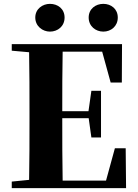

<svg xmlns="http://www.w3.org/2000/svg" viewBox="-20 -976 714 996"><path d="M239 -812C280 -812 315 -840 315 -885C315 -930 280 -956 239 -956C201 -956 163 -930 163 -885C163 -840 201 -812 239 -812ZM516 -812C556 -812 591 -840 591 -885C591 -930 556 -956 516 -956C476 -956 440 -930 440 -885C440 -840 476 -812 516 -812ZM554 -548H612L613 -747H41V-713L131 -705C133 -602 133 -499 133 -395V-351C133 -247 133 -144 131 -43L41 -34V0H634L632 -207H576L530 -39H305C303 -143 303 -249 303 -360V-363H440L454 -263H504V-505H454L439 -399H303C303 -505 303 -608 305 -708H510Z"/></svg>

Font: GenKiMin2 TW H
Style: Regular
Weight: 900
Version: Version 2.100;PS 2.1;hotconv 16.6.51;makeotf.lib2.5.65220 DE